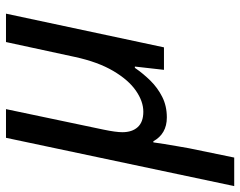

<svg xmlns="http://www.w3.org/2000/svg" viewBox="-126 -476 817 654"><g transform="rotate(-90 283.0 -149.5)"><path d="M-24.4 239.3 140.1 -538.1H237.8L168 -206.1Q163.6 -185.1 161.4 -168.9Q159.2 -152.8 159.2 -141.6Q159.2 -108.4 176.5 -89.4Q193.8 -70.3 229 -70.3Q264.2 -70.3 300.8 -95.7Q337.4 -121.1 367.9 -172.9Q398.4 -224.6 415.5 -303.2L466.3 -538.1H563L448.2 0H371.6L382.8 -99.1H378.4Q359.4 -71.3 335 -46.4Q310.5 -21.5 279.5 -5.9Q248.5 9.8 209.5 9.8Q181.2 9.8 160.9 -2Q140.6 -13.7 128.4 -36.1H124.5Q122.6 -21 118.9 1.5Q115.2 23.9 111.3 46.6Q107.4 69.3 104.5 85.4L72.8 239.3Z"/></g></svg>

Font: Open Sans Medium
Style: Italic
Weight: 500
Italic angle: -12°
Designer: Monotype Design Team
Foundry: Monotype Imaging Inc.
Version: Version 3.000